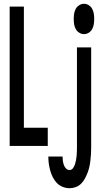

<svg xmlns="http://www.w3.org/2000/svg" viewBox="-20 -770 540 1013"><path d="M423 -590Q410 -590 398 -597.5Q386 -605 379.5 -617Q373 -629 371 -642.5Q369 -656 369 -670Q369 -684 371 -697.5Q373 -711 379.5 -723Q386 -735 398 -742.5Q410 -750 423 -750Q437 -750 448.5 -742.5Q460 -735 466.5 -723Q473 -711 475 -697.5Q477 -684 477 -670Q477 -656 475 -642.5Q473 -629 466.5 -617Q460 -605 448.5 -597.5Q437 -590 423 -590ZM31 0V-735H106V-96H232V0ZM347 223Q329 223 311 216Q293 209 280 195.5Q267 182 258.5 165Q250 148 245 130Q240 112 237.5 93.5Q235 75 235 56H310Q310 67 311.5 78Q313 89 316.5 99.5Q320 110 328 118.5Q336 127 347 127Q358 127 365 117.5Q372 108 375.5 97Q379 86 381 75.5Q383 65 384 54Q385 43 385.5 32Q386 21 386 10V-520H461V10Q461 27 460 43.5Q459 60 457 77Q455 94 451.5 110Q448 126 442 141.5Q436 157 428 172Q420 187 408 199Q396 211 380 217Q364 223 347 223Z"/></svg>

Font: Iosevka Custom
Style: Bold
Weight: 700
Monospace: yes
Designer: Belleve Invis
Foundry: Belleve Invis
Version: Version 30.3.3; ttfautohint (v1.8.3)